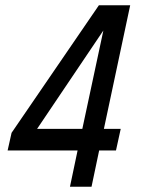

<svg xmlns="http://www.w3.org/2000/svg" viewBox="-20 -710 540 730"><path d="M9 -138 24 -205 356 -690H475L375 -220H439L421 -138H357L328 0H246L275 -138ZM121 -220H293L373 -594Z"/></svg>

Font: Radio Canada Condensed
Style: Italic
Weight: 400
Width: 3
Italic angle: -12°
Designer: Charles Daoud, Etienne Aubert Bonn, Alexandre Saumier Demers, Jacques Le Bailly
Foundry: Radio-Canada
Version: Version 2.104; ttfautohint (v1.8.4.7-5d5b);gftools[0.9.28.de